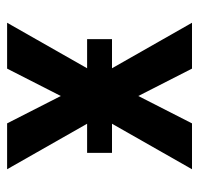

<svg xmlns="http://www.w3.org/2000/svg" viewBox="-30 -530 560 540"><g transform="rotate(-90 250.0 -260.0)"><path d="M44 0 172 -225H90V-295H172L44 -520H173L250 -369L327 -520H456L328 -295H410V-225H328L456 0H327L250 -151L173 0Z"/></g></svg>

Font: Iosevka Algr
Style: Bold
Weight: 700
Monospace: yes
Designer: Belleve Invis
Foundry: Belleve Invis
Version: Version 26.0.2; ttfautohint (v1.8.3)